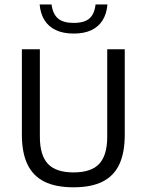

<svg xmlns="http://www.w3.org/2000/svg" viewBox="-20 -810 640 838"><path d="M301 7.5Q223.5 7.5 173.8 -17.2Q124 -42 99.8 -92.8Q75.5 -143.5 75.5 -222V-595H154V-213.5Q154 -132.5 189 -95Q224 -57.5 301 -57.5Q378.5 -57.5 413.2 -95Q448 -132.5 448 -213.5V-595H524.5V-222Q524.5 -143.5 500.8 -92.8Q477 -42 427.5 -17.2Q378 7.5 301 7.5ZM301.5 -663.5Q256 -663.5 224 -678.5Q192 -693.5 174.2 -722Q156.5 -750.5 153 -790.5H205Q210.5 -749 233 -729.5Q255.5 -710 301.5 -710Q348.5 -710 370.5 -729.5Q392.5 -749 397 -790.5H449Q445.5 -750 428 -721.8Q410.5 -693.5 379 -678.5Q347.5 -663.5 301.5 -663.5Z"/></svg>

Font: Encode Sans SC SemiCondensed
Style: Regular
Weight: 400
Width: 4
Designer: Multiple Designers
Foundry: Impallari Type
Version: Version 3.002